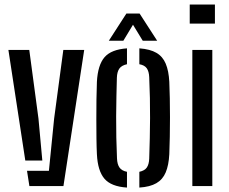

<svg xmlns="http://www.w3.org/2000/svg" viewBox="-20 -820 1011 846"><path d="M17 -600H109L149.5 -297.5L166.5 -112.5H91.5ZM99 -67.5H195.5L218.5 -297.5L259 -600H351L259.5 0H109.5Z M407 -140.5Q405.5 -169.5 405 -209.8Q404.5 -250 404.5 -294.2Q404.5 -338.5 405 -381.5Q405.5 -424.5 407 -459.5Q411 -533.5 440.5 -567.8Q470 -602 539.5 -607V-537Q516 -532 506 -518Q496 -504 495 -478Q494 -439.5 493 -396Q492 -352.5 491.8 -306.8Q491.5 -261 492.5 -214.5Q493.5 -168 495.5 -122.5Q496.5 -96 506.5 -81.8Q516.5 -67.5 539.5 -63V6.5Q469.5 2 440 -32.8Q410.5 -67.5 407 -140.5ZM594 6.5V-63Q617.5 -68 627 -82Q636.5 -96 637.5 -121Q639 -166.5 640 -210.8Q641 -255 641.2 -299.2Q641.5 -343.5 640.5 -388.2Q639.5 -433 637.5 -479.5Q636.5 -505 626.8 -519Q617 -533 594 -537V-607Q641.5 -603.5 669.2 -587.2Q697 -571 710.2 -539.5Q723.5 -508 726 -459.5Q727.5 -427.5 728.2 -387Q729 -346.5 729 -303.2Q729 -260 728.2 -218Q727.5 -176 726 -140.5Q723.5 -92 710.2 -60.5Q697 -29 669 -12.8Q641 3.5 594 6.5ZM459.5 -640.5 537 -760.5H595L672.5 -640.5H609L566 -711L523.5 -640.5Z M816 -716V-800H927V-716ZM827.5 0V-600H915.5V0Z"/></svg>

Font: Big Shoulders Stencil Text Thin Medium
Style: Regular
Weight: 500
Version: Version 2.001